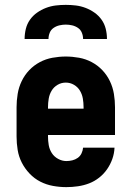

<svg xmlns="http://www.w3.org/2000/svg" viewBox="-20 -760 540 788"><path d="M252 8Q225 8 197.5 3Q170 -2 145.5 -14.5Q121 -27 101.5 -47.5Q82 -68 69.5 -92.5Q57 -117 52.5 -144.5Q48 -172 48 -200V-320Q48 -347 52.5 -374.5Q57 -402 69 -427Q81 -452 100 -472Q119 -492 143.5 -505Q168 -518 195.5 -523Q223 -528 250 -528Q277 -528 304.5 -523Q332 -518 356.5 -505Q381 -492 400 -472Q419 -452 431 -427Q443 -402 447.5 -374.5Q452 -347 452 -320V-206H177V-200Q177 -182 180 -164.5Q183 -147 192.5 -132Q202 -117 218.5 -108Q235 -99 252 -99Q265 -99 277 -102Q289 -105 299 -112Q309 -119 314.5 -130.5Q320 -142 321 -154H450Q449 -130 441 -107.5Q433 -85 419.5 -65.5Q406 -46 387 -31Q368 -16 346 -7.5Q324 1 300 4.5Q276 8 252 8ZM323 -314V-320Q323 -338 320 -355.5Q317 -373 308 -388Q299 -403 283.5 -412Q268 -421 250 -421Q232 -421 216.5 -412Q201 -403 192 -388Q183 -373 180 -355.5Q177 -338 177 -320V-314ZM81 -600Q81 -621 86 -641.5Q91 -662 103 -679Q115 -696 132 -708Q149 -720 168.5 -727.5Q188 -735 208.5 -737.5Q229 -740 250 -740Q271 -740 291.5 -737.5Q312 -735 331.5 -727.5Q351 -720 368 -708Q385 -696 397 -679Q409 -662 414 -641.5Q419 -621 419 -600H321Q321 -613 316 -625.5Q311 -638 300 -645.5Q289 -653 276 -656Q263 -659 250 -659Q237 -659 224 -656Q211 -653 200 -645.5Q189 -638 184 -625.5Q179 -613 179 -600Z"/></svg>

Font: Iosevka Curly Heavy
Style: Regular
Weight: 900
Monospace: yes
Designer: Belleve Invis
Foundry: Belleve Invis
Version: Version 22.1.2; ttfautohint (v1.8.4)